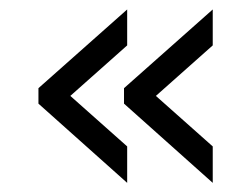

<svg xmlns="http://www.w3.org/2000/svg" viewBox="-20 -449 540 412"><path d="M252.9 -428.7V-351.6L130.9 -243.2L252.9 -134.8V-56.6L62.5 -226.6V-259.8ZM436.5 -428.7V-351.6L314.5 -243.2L436.5 -134.8V-56.6L246.1 -226.6V-259.8Z"/></svg>

Font: BabelStone Pseudographica Colour
Style: Regular
Weight: 400
Designer: Andrew West
Foundry: BabelStone
Version: Version 16.0.0